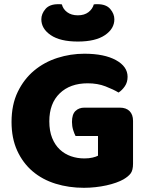

<svg xmlns="http://www.w3.org/2000/svg" viewBox="-20 -879 704 915"><path d="M614 -99Q614 -68 603 -53Q592 -38 568 -24Q554 -16 533 -8.5Q512 -1 487 4.5Q462 10 434.5 13Q407 16 380 16Q308 16 245 -3.5Q182 -23 135.5 -62.5Q89 -102 62 -161Q35 -220 35 -298Q35 -380 64.5 -441Q94 -502 142.5 -542.5Q191 -583 253.5 -603Q316 -623 382 -623Q477 -623 532.5 -592.5Q588 -562 588 -513Q588 -487 575 -468Q562 -449 545 -438Q520 -453 482.5 -467.5Q445 -482 398 -482Q314 -482 264.5 -434Q215 -386 215 -301Q215 -255 228.5 -221.5Q242 -188 265 -166.5Q288 -145 318 -134.5Q348 -124 382 -124Q404 -124 421 -128Q438 -132 447 -137V-231H340Q334 -242 328.5 -260Q323 -278 323 -298Q323 -334 339.5 -350Q356 -366 382 -366H551Q581 -366 597.5 -349.5Q614 -333 614 -303ZM351 -681Q267 -681 222 -711.5Q177 -742 177 -787Q177 -813 196.5 -836Q216 -859 257 -859Q262 -859 266 -859Q270 -859 275 -858Q280 -836 300 -821Q320 -806 351 -806Q382 -806 401.5 -821Q421 -836 427 -858Q432 -859 436 -859Q440 -859 445 -859Q486 -859 505.5 -836Q525 -813 525 -787Q525 -742 480 -711.5Q435 -681 351 -681Z"/></svg>

Font: Baloo Paaji
Style: Regular
Weight: 400
Designer: Shuchita Grover and Ek Type
Foundry: Ek Type
Version: Version 1.007;PS 1.000;hotconv 1.0.88;makeotf.lib2.5.647800